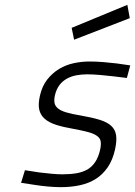

<svg xmlns="http://www.w3.org/2000/svg" viewBox="-20 -763 558 793"><path d="M504 -441Q475 -444 446 -448Q421 -451 392 -453.5Q363 -456 340 -456Q317 -456 295.5 -452Q274 -448 256 -438Q238 -428 225.5 -411.5Q213 -395 207 -370Q203 -352 205 -339Q207 -326 218.5 -316Q230 -306 253 -299Q276 -292 313 -286Q359 -278 390.5 -268.5Q422 -259 439 -243.5Q456 -228 459.5 -204.5Q463 -181 455 -145Q445 -101 424.5 -71.5Q404 -42 375.5 -24Q347 -6 310.5 2Q274 10 231 10Q208 10 179.5 7.5Q151 5 126 1Q97 -3 67 -8L83 -60Q113 -55 141 -51Q165 -48 191.5 -45.5Q218 -43 238 -43Q270 -43 296 -47.5Q322 -52 341 -63Q360 -74 373 -93.5Q386 -113 393 -142Q398 -164 396 -178Q394 -192 381 -201.5Q368 -211 344 -217.5Q320 -224 282 -231Q241 -238 211.5 -247.5Q182 -257 164.5 -272.5Q147 -288 142 -310.5Q137 -333 145 -368Q154 -408 175.5 -435Q197 -462 224.5 -478.5Q252 -495 284.5 -502Q317 -509 349 -509Q378 -509 407.5 -506.5Q437 -504 462 -501Q491 -497 518 -493ZM506 -743 516 -688 286 -599 276 -648Z"/></svg>

Font: Panefresco 250wt
Style: Italic
Weight: 300
Version: Version 1.000